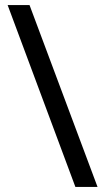

<svg xmlns="http://www.w3.org/2000/svg" viewBox="-20 -734 412 754"><path d="M96 -714 363 0H276L10 -714Z"/></svg>

Font: uguzrati85
Style: Book
Weight: 400
Designer: Jelle Bosma - Monotype Design Team, Universal Thirst
Foundry: Monotype Imaging Inc.
Version: Version 2.106